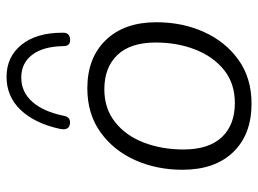

<svg xmlns="http://www.w3.org/2000/svg" viewBox="-121 -660 789 587"><g transform="rotate(-90 273.5 -366.5)"><path d="M250 8Q156 8 102 -48Q48 -104 48 -203Q48 -282 77.5 -348Q107 -414 163 -454Q219 -494 297 -494Q390 -494 444.5 -437.5Q499 -381 499 -283Q499 -203 469 -137Q439 -71 383.5 -31.5Q328 8 250 8ZM252 -43Q312 -43 353 -76Q394 -109 415.5 -164Q437 -219 437 -285Q437 -362 399 -402Q361 -442 294 -442Q235 -442 193.5 -409Q152 -376 131 -321Q110 -266 110 -200Q110 -123 147.5 -83Q185 -43 252 -43ZM190 -547Q167 -549 173 -578Q190 -655 231 -698Q272 -741 332 -741Q393 -741 430 -695.5Q467 -650 467 -570Q468 -549 449 -547Q426 -544 426 -567Q425 -629 399.5 -662.5Q374 -696 330 -696Q286 -696 256 -662.5Q226 -629 213 -566Q209 -545 190 -547Z"/></g></svg>

Font: Nunito Light
Style: Italic
Weight: 300
Italic angle: -9°
Designer: Vernon Adams
Foundry: Vernon Adams
Version: Version 3.601; ttfautohint (v1.8.2.53-6de2)